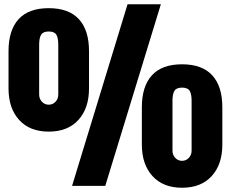

<svg xmlns="http://www.w3.org/2000/svg" viewBox="-20 -883 1097 912"><path d="M480 0H322.3L585.9 -862.8H744.1ZM211.4 -257.8Q121.6 -257.8 71 -313.2Q20.5 -368.7 20.5 -462.9V-640.1Q20.5 -739.7 68.4 -792Q116.2 -844.2 211.4 -844.2Q306.6 -844.2 354.7 -792Q402.8 -739.7 402.8 -640.1V-462.9Q402.8 -368.7 352.3 -313.2Q301.8 -257.8 211.4 -257.8ZM256.8 -434.1V-671.4Q256.8 -703.1 247.6 -718.3Q238.3 -733.4 211.4 -733.4Q184.6 -733.4 175.3 -718Q166 -702.6 166 -671.4V-434.1Q166 -413.6 179.2 -399.7Q192.4 -385.7 211.4 -385.7Q230.5 -385.7 243.7 -399.7Q256.8 -413.6 256.8 -434.1ZM844.7 8.8Q754.9 8.8 704.3 -46.6Q653.8 -102.1 653.8 -196.3V-373.5Q653.8 -473.1 701.7 -525.4Q749.5 -577.6 844.7 -577.6Q939.9 -577.6 988 -525.4Q1036.1 -473.1 1036.1 -373.5V-196.3Q1036.1 -102.1 985.6 -46.6Q935.1 8.8 844.7 8.8ZM890.1 -167.5V-404.8Q890.1 -436.5 880.9 -451.7Q871.6 -466.8 844.7 -466.8Q817.9 -466.8 808.6 -451.4Q799.3 -436 799.3 -404.8V-167.5Q799.3 -147 812.5 -133.1Q825.7 -119.1 844.7 -119.1Q863.8 -119.1 877 -133.1Q890.1 -147 890.1 -167.5Z"/></svg>

Font: Anton
Style: Regular
Weight: 400
Designer: Vernon Adams, Tural Alisoy
Foundry: Vernon Adams
Version: Version 2.300